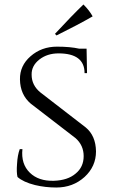

<svg xmlns="http://www.w3.org/2000/svg" viewBox="-20 -822 502 856"><path d="M225 -671Q301 -753 352 -802Q379 -775 393 -749Q329 -712 232 -664ZM362 -254Q407 -217 408 -147Q408 -80 357 -33Q305 14 231 14Q182 14 136 3Q84 -10 58 -33Q53 -54 56 -91Q58 -130 68 -157H80Q73 -91 113 -52Q152 -14 220 -16Q282 -18 317 -48Q353 -77 353 -126Q353 -174 317 -206L117 -360Q70 -400 69 -468Q68 -529 116 -571Q165 -614 234 -614Q293 -614 333 -605H366L368 -496H357Q357 -584 241 -584Q191 -584 156 -557Q120 -529 121 -489Q121 -442 160 -410Z"/></svg>

Font: Cinzel(RUS BY LYAJKA)
Style: Regular
Weight: 400
Designer: Natanael Gama
Version: Version 1.001;PS 001.001;hotconv 1.0.56;makeotf.lib2.0.21325